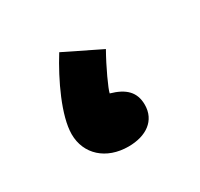

<svg xmlns="http://www.w3.org/2000/svg" viewBox="-75 -363 475 457"><g transform="rotate(-30 162.5 -134.5)"><path d="M162 4C211 4 245 -20 245 -63C245 -98 225 -117 186 -128C188 -139 210 -187 231 -224L131 -273C96 -217 59 -139 59 -89C59 -34 101 4 162 4Z"/></g></svg>

Font: Noto Sans Arabic UI SemiCondensed Extra
Style: Regular
Weight: 800
Width: 4
Designer: Nadine Chahine - Monotype Design Team
Foundry: Monotype Imaging Inc.
Version: Version 1.900